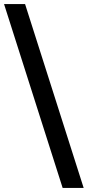

<svg xmlns="http://www.w3.org/2000/svg" viewBox="-50 -880 434 950"><path d="M364 50H260L-30 -860H74Z"/></svg>

Font: Sinkin Sans 500 Medium
Style: 500 Medium
Weight: 500
Designer: Keith Bates
Foundry: K-Type
Version: Sinkin Sans (version 1.0)  by Keith Bates   •   © 2014   www